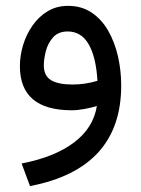

<svg xmlns="http://www.w3.org/2000/svg" viewBox="-20 -377 484 659"><path d="M396 -83.5Q396 201.7 83 261.7L54.2 184.1Q166.5 162.6 233.4 112.5Q300.3 62.5 312.5 -13.2Q293.9 -7.3 269.5 -2.9Q245.1 1.5 226.6 1.5Q48.3 1.5 48.3 -149.9Q48.3 -186 59.3 -222.4Q70.3 -258.8 91.6 -289.3Q112.8 -319.8 143.6 -338.4Q174.3 -356.9 213.4 -356.9Q259.8 -356.9 294.2 -334Q328.6 -311 351.1 -272Q373.5 -232.9 384.8 -184.1Q396 -135.3 396 -83.5ZM229 -86.9Q272 -86.9 314.5 -99.6Q309.6 -181.6 284.2 -225.3Q258.8 -269 212.4 -269Q180.2 -269 162.4 -249Q144.5 -229 137.5 -201.9Q130.4 -174.8 130.4 -152.8Q130.4 -117.2 154.8 -102.1Q179.2 -86.9 229 -86.9Z"/></svg>

Font: Vazirmatn UI NL
Style: Regular
Weight: 400
Designer: Saber Rastikerdar
Foundry: Saber Rastikerdar
Version: Version 33.003